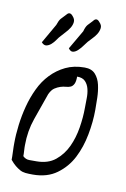

<svg xmlns="http://www.w3.org/2000/svg" viewBox="-66 -560 396 603"><g transform="rotate(10 132.0 -258.5)"><path d="M7.8 -33.2Q7.8 -36.1 7.8 -43.5Q7.8 -50.8 7.3 -59.1Q6.8 -67.4 6.8 -74.7Q6.8 -82 6.8 -85.9Q6.8 -113.3 10.7 -144.5Q14.6 -175.8 22.5 -205.6Q30.3 -235.4 43.5 -263.2Q56.6 -291 76.7 -312Q96.7 -333 123 -345.7Q149.4 -358.4 183.6 -358.4Q206.1 -358.4 217.8 -345.2Q229.5 -332 233.9 -312.5Q238.3 -293 238.8 -271.5Q239.3 -250 239.3 -233.4Q239.3 -195.3 231.4 -153.8Q223.6 -112.3 206.1 -78.1Q188.5 -43.9 157.7 -21.5Q127 1 81.1 1Q67.4 1 57.6 0Q47.9 -1 40 -5.4Q32.2 -9.8 24.4 -16.1Q16.6 -22.5 7.8 -33.2ZM42 -50.8Q50.8 -42 62.5 -42Q74.2 -42 85 -42Q122.1 -42 145.5 -61Q168.9 -80.1 182.1 -108.4Q195.3 -136.7 200.7 -170.4Q206.1 -204.1 206.1 -233.4Q206.1 -247.1 206.5 -263.2Q207 -279.3 203.6 -293.5Q200.2 -307.6 191.4 -316.9Q182.6 -326.2 165 -326.2Q165 -310.5 161.1 -302.7Q157.2 -294.9 150.9 -292Q144.5 -289.1 136.2 -288.6Q127.9 -288.1 118.7 -285.2Q109.4 -282.2 100.6 -276.4Q91.8 -270.5 85 -255.9Q69.3 -211.9 55.2 -171.4Q41 -130.9 41 -85.9Q41 -83 41 -78.6Q41 -74.2 41.5 -68.4Q42 -62.5 42 -58.1Q42 -53.7 42 -50.8ZM92.8 -443.4Q86.9 -437.5 81.1 -428.7Q75.2 -419.9 67.9 -413.6Q60.5 -407.2 52.7 -405.8Q44.9 -404.3 37.1 -413.1L72.3 -474.6Q77.1 -489.3 82.5 -495.6Q87.9 -502 97.7 -511.7Q107.4 -524.4 118.2 -510.7Q126 -502 125 -492.7Q124 -483.4 118.7 -474.6Q113.3 -465.8 105.5 -457.5Q97.7 -449.2 92.8 -443.4ZM178.7 -439.5Q173.8 -433.6 167.5 -424.8Q161.1 -416 153.8 -409.2Q146.5 -402.3 138.7 -400.9Q130.9 -399.4 124 -409.2L159.2 -469.7Q163.1 -484.4 168.9 -491.2Q174.8 -498 183.6 -506.8Q193.4 -520.5 204.1 -506.8Q212.9 -498 211.4 -488.3Q210 -478.5 204.6 -469.7Q199.2 -460.9 191.4 -453.1Q183.6 -445.3 178.7 -439.5Z"/></g></svg>

Font: Zeyada
Style: Regular
Weight: 400
Version: Version 1.002 2010